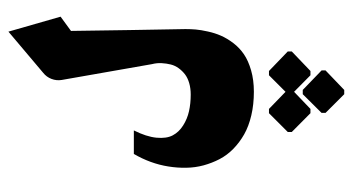

<svg xmlns="http://www.w3.org/2000/svg" viewBox="-208 -309 825 449"><g transform="rotate(-90 204.5 -84.5)"><path d="M208.7 308H218.7L264.3 264.3V255L218.7 211H208.7L165 255V264.3ZM174.3 229 214.3 190.7 253 229H263L308.7 185.3V176L263 132H253L214.3 170.7L174.3 132H164.3L120.3 176V185.3L164.3 229ZM214.3 96.7Q242 96.7 264.5 90.2Q287 83.7 302 73.5Q317 63.3 328.2 48.7Q339.3 34 345.5 19.8Q351.7 5.7 355.3 -10.8Q359 -27.3 360 -39.2Q361 -51 361 -63.3L358.7 -194Q357.3 -265.7 356.7 -331L390 -355.3L355 -477.3L258.7 -396Q249 -388.3 244.5 -376.7Q240 -365 242 -352.7L279 -141.7Q282 -130 281.3 -118.8Q280.7 -107.7 278.2 -97.7Q275.7 -87.7 269.5 -79.2Q263.3 -70.7 255 -64.3Q246.7 -58 234.5 -54.5Q222.3 -51 207.7 -51Q187 -51 169 -55Q151 -59 135.7 -68.7Q120.3 -78.3 112.5 -93Q104.7 -107.7 107 -131.2Q109.3 -154.7 124 -184H69Q58 -165.3 50.5 -144.8Q43 -124.3 39.7 -103.3Q36.3 -82.3 36.7 -61.5Q37 -40.7 42.3 -21Q47.7 -1.3 56.8 16.3Q66 34 81 48.7Q96 63.3 114.8 74Q133.7 84.7 159.2 90.7Q184.7 96.7 214.3 96.7Z"/></g></svg>

Font: Jomhuria
Style: Regular
Weight: 400
Designer: Arabic design by Kourosh Beigpour, Latin design by Eben Sorkin, engineering by Lasse Fister and Khaled Hosney
Version: Version 1.0000